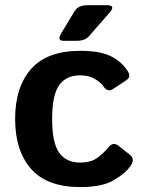

<svg xmlns="http://www.w3.org/2000/svg" viewBox="-20 -721 570 750"><path d="M229 -561.5Q201.2 -561.5 218.8 -590.3L271.5 -677.7Q285.2 -700.7 323.2 -700.7H397.5Q433.6 -700.7 408.2 -671.9L327.6 -579.6Q312 -561.5 278.3 -561.5ZM39.1 -256.3Q39.1 -380.9 101.6 -451.7Q164.1 -522.5 293.5 -522.5Q369.1 -522.5 411.1 -502.4Q453.1 -482.4 478.5 -443.8Q493.7 -420.9 473.6 -407.7L421.9 -373.5Q399.9 -358.9 383.3 -384.8Q375 -397.5 351.6 -412.1Q328.1 -426.8 293.5 -426.8Q238.3 -426.8 210.9 -387.9Q183.6 -349.1 183.6 -256.3Q183.6 -163.6 210.9 -124.8Q238.3 -85.9 293.5 -85.9Q333 -85.9 357.4 -102.5Q381.8 -119.1 403.3 -145.5Q421.9 -168 442.4 -151.9L487.8 -116.2Q508.3 -100.1 490.2 -73.2Q471.2 -44.9 425.5 -17.6Q379.9 9.8 293.5 9.8Q164.1 9.8 101.6 -61Q39.1 -131.8 39.1 -256.3Z"/></svg>

Font: Istok Web
Style: Bold
Weight: 700
Designer: Andrey V. Panov
Foundry: Andrey V. Panov
Version: Version 1.0.2g